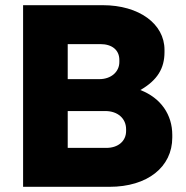

<svg xmlns="http://www.w3.org/2000/svg" viewBox="-20 -720 716 740"><path d="M69 0H402C548 0 644 -76 644 -190V-200C644 -277 601 -342 521 -373C587 -411 614 -457 614 -519V-528C614 -628 516 -700 376 -700H69ZM241 -415V-550H367C412 -550 440 -527 440 -489V-481C440 -443 408 -415 363 -415ZM241 -150V-292H386C434 -292 466 -263 466 -222V-215C466 -176 435 -150 390 -150Z"/></svg>

Font: Fixel Display ExtraBold
Style: Regular
Weight: 800
Designer: AlfaBravo + MacPaw
Foundry: Kyrylo Tkachov, Marchela Mozhyna, Serhii Makarenko, Maria Weinstein, Zakhar Kryvoshyya
Version: Version 1.211